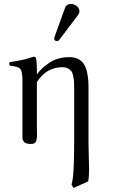

<svg xmlns="http://www.w3.org/2000/svg" viewBox="-20 -701 564 948"><path d="M330.1 -681.2Q346.2 -681.2 359.1 -670.7Q372.1 -660.2 372.1 -646Q372.1 -636.2 366.2 -627.9L273.9 -505.9Q268.1 -498 262.2 -498Q248 -498 248 -511.2Q248 -515.1 250 -521L301.8 -664.1Q308.1 -681.2 330.1 -681.2ZM164.1 -335.9Q183.1 -363.8 224.1 -391.4Q265.1 -418.9 323.2 -418.9Q372.1 -418.9 394.5 -384Q417 -349.1 417 -268.1V5.9Q417 31.7 418.5 75.9Q419.9 120.1 419.9 137.2Q419.9 176.3 415 194.8L342.8 227.1L333 210Q346.2 174.8 346.2 5.9V-256.8Q346.2 -280.8 345.7 -293Q345.2 -305.2 342 -322.5Q338.9 -339.8 333.5 -347.9Q328.1 -356 316.7 -362.5Q305.2 -369.1 288.1 -369.1Q209 -369.1 162.1 -295.9V-68.8Q162.1 -64.9 162.6 -47.9Q163.1 -30.8 162.6 -24.9Q162.1 -19 159.7 -8.5Q157.2 2 150.6 5.9Q144 9.8 133.8 9.8Q111.8 9.8 103 3.4Q94.2 -2.9 90.8 -16.1V-68.8V-312Q89.8 -351.1 78.9 -362.1Q67.9 -373 28.8 -377Q23.9 -384.8 26.9 -394Q97.7 -403.8 145 -420.9Q154.8 -420.9 157.2 -415Q162.1 -399.9 162.1 -348.1V-335.9Z"/></svg>

Font: Linux Libertine Display
Style: Regular
Weight: 400
Designer: Philipp H. Poll
Foundry: Philipp H. Poll
Version: Version 5.0.9